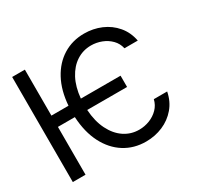

<svg xmlns="http://www.w3.org/2000/svg" viewBox="-154 -939 1206 1151"><g transform="rotate(-30 449.0 -363.5)"><path d="M613.6 -409.1V-331H337.7Q343 -250 372 -192.1Q400.9 -134.2 446.9 -103.3Q492.9 -72.4 549.7 -72.4Q587.4 -72.4 622.2 -86.1Q657 -99.8 682.2 -125.5Q707.4 -151.3 715.9 -187.5H808.2Q796.2 -125 758.5 -80.8Q720.9 -36.6 666.5 -13.3Q612.2 9.9 549.7 9.9Q466.6 9.9 401.5 -31.1Q336.3 -72.1 297.1 -148.4Q257.8 -224.8 252.1 -331H134.9V0H46.9V-727.3H134.9V-409.1H253.2Q260.7 -510.7 300.2 -584.3Q339.8 -658 404.1 -697.6Q468.4 -737.2 549.7 -737.2Q611.9 -737.2 666.4 -714Q720.9 -690.7 758.5 -646.5Q796.2 -602.3 808.2 -539.8H715.9Q708.1 -576 682.9 -601.7Q657.7 -627.5 622.5 -641.2Q587.4 -654.8 549.7 -654.8Q494.7 -654.8 449.4 -625.5Q404.1 -596.2 375 -541.2Q345.9 -486.2 338.8 -409.1Z"/></g></svg>

Font: Inter UI
Style: Regular
Weight: 400
Designer: Rasmus Andersson
Foundry: rsms
Version: Version 2.2